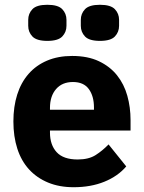

<svg xmlns="http://www.w3.org/2000/svg" viewBox="-20 -771 602 803"><path d="M288 12Q228 12 181 -7.5Q134 -27 101.5 -62.5Q69 -98 52.5 -149Q36 -200 36 -263Q36 -325 52 -375.5Q68 -426 99.5 -462Q131 -498 177 -517.5Q223 -537 282 -537Q347 -537 393.5 -515Q440 -493 469.5 -456Q499 -419 512.5 -370.5Q526 -322 526 -269V-225H189V-217Q189 -165 217 -134.5Q245 -104 305 -104Q351 -104 380 -122.5Q409 -141 434 -167L508 -75Q473 -34 416.5 -11Q360 12 288 12ZM285 -428Q240 -428 214.5 -398.5Q189 -369 189 -320V-312H373V-321Q373 -369 351.5 -398.5Q330 -428 285 -428ZM178 -600Q133 -600 115.5 -618.5Q98 -637 98 -663V-688Q98 -714 115.5 -732.5Q133 -751 178 -751Q223 -751 240.5 -732.5Q258 -714 258 -688V-663Q258 -637 240.5 -618.5Q223 -600 178 -600ZM398 -600Q353 -600 335.5 -618.5Q318 -637 318 -663V-688Q318 -714 335.5 -732.5Q353 -751 398 -751Q443 -751 460.5 -732.5Q478 -714 478 -688V-663Q478 -637 460.5 -618.5Q443 -600 398 -600Z"/></svg>

Font: IBM Plex Sans Thai
Style: Bold
Weight: 700
Designer: Mike Abbink, Paul van der Laan, Pieter van Rosmalen, Ben Mitchell, Mark Frömberg
Foundry: Bold Monday
Version: Version 1.2